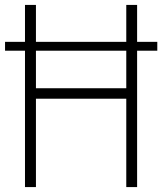

<svg xmlns="http://www.w3.org/2000/svg" viewBox="-22 -760 658 780"><path d="M617 -590V-554H535V0H491V-359H124V0H79.5V-554H-1.5V-590H79.5V-740H124V-590H491V-740H535V-590ZM491 -401.5V-554H124V-401.5Z"/></svg>

Font: Encode Sans Condensed ExLight
Style: Regular
Weight: 275
Width: 3
Designer: Multiple Designers
Foundry: Impallari Type
Version: Version 2.000